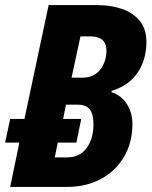

<svg xmlns="http://www.w3.org/2000/svg" viewBox="-36 -734 595 754"><path d="M4 0 40 -174H-16L4 -267H60L155 -714H346Q398 -714 441.5 -699.5Q485 -685 512 -653Q539 -621 539 -569Q539 -501 505 -449.5Q471 -398 402 -377V-372Q441 -359 462.5 -325Q484 -291 484 -247Q484 -174 451 -118Q418 -62 360 -31Q302 0 228 0ZM287 -429Q333 -429 357.5 -460.5Q382 -492 382 -535Q382 -591 319 -591H280L245 -429ZM228 -116Q278 -116 304.5 -153Q331 -190 331 -246Q331 -287 316 -305Q301 -323 269 -323H223L212 -267H283L264 -174H191L179 -116Z"/></svg>

Font: Noto Sans Condensed ExtraBold
Style: Italic
Weight: 800
Width: 3
Italic angle: -12°
Designer: Monotype Design Team
Foundry: Monotype Imaging Inc.
Version: Version 2.013; ttfautohint (v1.8.4.7-5d5b)